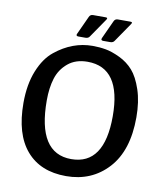

<svg xmlns="http://www.w3.org/2000/svg" viewBox="-93 -935 879 1023"><g transform="rotate(10 346.0 -423.0)"><path d="M43 -333Q43 -433 73 -507.5Q103 -582 152 -621Q245 -696 354 -696Q391 -696 425 -690Q459 -684 502 -663.5Q545 -643 575.5 -608.5Q606 -574 627.5 -510Q649 -446 649 -361Q649 -181 560.5 -84.5Q472 12 333.5 12Q195 12 119 -76Q43 -164 43 -333ZM345 -82Q524 -82 524 -345Q524 -608 342 -608Q278 -608 236.5 -573.5Q195 -539 179 -487.5Q163 -436 163 -368Q163 -82 345 -82ZM395 -746 440 -844Q446 -858 461 -858H529Q538 -858 538 -854Q538 -850 535 -846L465 -744Q458 -732 442 -732H404Q389 -732 395 -746ZM261 -746 306 -844Q312 -858 327 -858H395Q404 -858 404 -854Q404 -850 401 -846L331 -744Q324 -732 308 -732H270Q259 -732 259 -739Q259 -742 261 -746Z"/></g></svg>

Font: Crete Round
Style: Regular
Weight: 400
Designer: Veronika Burian
Foundry: TypeTogether
Version: Version 1.001